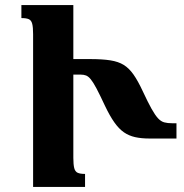

<svg xmlns="http://www.w3.org/2000/svg" viewBox="-20 -734 723 754"><path d="M257 -502H334Q382 -502 413.5 -497Q445 -492 466 -479Q487 -466 504.5 -441Q522 -416 541 -375Q561 -332 575 -307Q589 -282 600.5 -269.5Q612 -257 625 -253.5Q638 -250 656 -250H673V-190H567Q535 -190 510.5 -195.5Q486 -201 466.5 -214.5Q447 -228 429 -253.5Q411 -279 392 -319Q372 -362 359 -386.5Q346 -411 336.5 -422.5Q327 -434 318 -437.5Q309 -441 297 -441H257ZM268 -114Q268 -88 271.5 -74Q275 -60 285 -55.5Q295 -51 314 -51V0H110V-600Q110 -627 106.5 -640.5Q103 -654 93.5 -658.5Q84 -663 64 -663V-714H268Z"/></svg>

Font: Noto Serif Armenian
Style: Regular
Weight: 400
Designer: Monotype Design Team
Foundry: Monotype Imaging Inc.
Version: Version 2.007